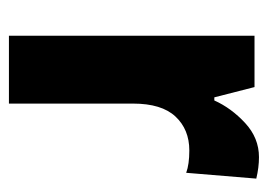

<svg xmlns="http://www.w3.org/2000/svg" viewBox="-105 -495 600 430"><g transform="rotate(90 195.0 -280.0)"><path d="M332 -560Q355 -560 380 -554L367 -397Q348 -404 317 -404Q270 -404 241 -373Q212 -342 212 -278V0H60V-550H175L198 -460H205Q222 -498 255.5 -529Q289 -560 332 -560Z"/></g></svg>

Font: Noto Sans Arabic Cond ExtBd
Style: Regular
Weight: 800
Width: 3
Designer: Monotype Design Team, Nadine Chahine, Nizar Qandah and Khaled Hosny
Foundry: Monotype Imaging Inc.
Version: Version 2.012; ttfautohint (v1.8.4.7-5d5b)